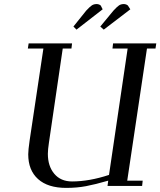

<svg xmlns="http://www.w3.org/2000/svg" viewBox="-20 -916 790 946"><path d="M117.2 -676.8 121.1 -702.1H335L332 -676.8H289.1L221.2 -213.9Q215.8 -178.2 215.8 -158.2Q215.8 -97.2 247.6 -59.6Q279.3 -22 335 -22Q419.4 -22 517.1 -54.2L608.9 -676.8H534.2L537.1 -702.1H750L746.1 -676.8H704.1L606.9 -25.9H683.1L680.2 0H509.8L513.2 -25.9Q449.2 -7.3 404.1 1.2Q358.9 9.8 306.2 9.8Q215.8 9.8 167.5 -33.7Q119.1 -77.1 119.1 -155.8Q119.1 -176.3 126 -224.1L193.8 -676.8ZM341.8 -785.2 404.8 -863.8Q422.4 -882.8 432.4 -889.4Q442.4 -896 456.1 -896Q461.4 -896 466.6 -894.3Q471.7 -892.6 473.6 -890.6L476.1 -889.2L485.8 -870.1L356.9 -770ZM474.1 -785.2 539.1 -863.8Q556.6 -882.8 566.4 -889.4Q576.2 -896 589.8 -896Q595.2 -896 600.3 -894.3Q605.5 -892.6 607.4 -890.6L609.9 -889.2L622.1 -870.1L491.2 -770Z"/></svg>

Font: Dehuti Alt
Style: Bold-Italic
Weight: 700
Version: Version 1.2